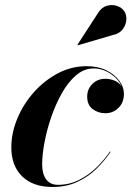

<svg xmlns="http://www.w3.org/2000/svg" viewBox="-20 -733 522 763"><path d="M429 -594 289.5 -553 288 -555.5 369 -680.5Q383.5 -704 404.5 -710Q425.5 -716 444.8 -709.5Q464 -703 473.5 -689Q484 -673 482 -652.5Q480 -632 466.5 -615.2Q453 -598.5 429 -594ZM419.5 -129.5Q396 -94.5 363.5 -62.5Q331 -30.5 287.5 -10.2Q244 10 188.5 10Q111 10 68 -32.2Q25 -74.5 25 -147Q25 -204.5 48.8 -261.8Q72.5 -319 114.2 -366Q156 -413 209.8 -441.5Q263.5 -470 324 -470Q369 -470 402.2 -453.8Q435.5 -437.5 454 -412.2Q472.5 -387 472.5 -360Q472.5 -326 451 -304.5Q429.5 -283 398.5 -283Q370.5 -283 348.5 -299.2Q326.5 -315.5 326.5 -349Q326.5 -379 347.2 -399.5Q368 -420 398.5 -420Q417 -420 434.8 -412.8Q452.5 -405.5 462.5 -391Q450 -420 418.5 -440.5Q387 -461 352 -461Q314 -461 282.2 -433.8Q250.5 -406.5 225.5 -362Q200.5 -317.5 183 -266Q165.5 -214.5 156.5 -165.2Q147.5 -116 147.5 -79.5Q147.5 -42 163.5 -20.2Q179.5 1.5 210.5 1.5Q255 1.5 293.2 -17.5Q331.5 -36.5 362.8 -66.8Q394 -97 417 -131Z"/></svg>

Font: Bodoni* 48pt
Style: Bold Italic
Weight: 700
Italic angle: -13°
Version: Version 2.3